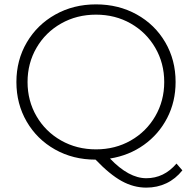

<svg xmlns="http://www.w3.org/2000/svg" viewBox="-20 -725 878 878"><path d="M417 5Q314 5 231.5 -41.5Q149 -88 102 -169Q55 -250 55 -350Q55 -450 102.5 -531Q150 -612 233 -658.5Q316 -705 419 -705Q522 -705 605 -659Q688 -613 735.5 -532Q783 -451 783 -350Q783 -260 744.5 -185.5Q706 -111 638 -62.5Q570 -14 483 0Q569 90 649 90Q730 90 787 23L814 54Q783 93 741 113Q699 133 649 133Q591 133 536.5 103Q482 73 417 5ZM731 -350Q731 -436 690 -506.5Q649 -577 578 -617.5Q507 -658 419 -658Q331 -658 259.5 -617.5Q188 -577 147 -506.5Q106 -436 106 -350Q106 -264 147 -193.5Q188 -123 259.5 -82.5Q331 -42 419 -42Q507 -42 578 -82.5Q649 -123 690 -193.5Q731 -264 731 -350Z"/></svg>

Font: Goldbeck Next Light
Style: Regular
Weight: 300
Designer: Julieta Ulanovsky
Foundry: Julieta Ulanovsky
Version: Version 7.200